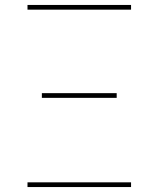

<svg xmlns="http://www.w3.org/2000/svg" viewBox="-20 -755 640 775"><path d="M509 -716H91V-735H509ZM451 -360H149V-379H451ZM509 0H91V-19H509Z"/></svg>

Font: Iosevka Thin Extended
Style: Regular
Weight: 100
Width: 7
Monospace: yes
Designer: Belleve Invis
Foundry: Belleve Invis
Version: Version 32.5.0; ttfautohint (v1.8.4)